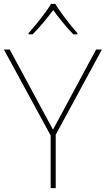

<svg xmlns="http://www.w3.org/2000/svg" viewBox="-20 -1020 545 989"><path d="M265 -1000H243C219 -959 164 -890 127 -849V-843H148C185 -880 226 -930 254 -968C282 -930 321 -880 358 -843H379V-849C342 -890 289 -959 265 -1000ZM253 -352 30 -765H0L241 -322V-51H267V-326L505 -765H475Z"/></svg>

Font: Noto Sans Tamil UI Thin
Style: Regular
Weight: 100
Designer: Jelle Bosma - Monotype Design Team
Foundry: Monotype Imaging Inc.
Version: Version 2.004